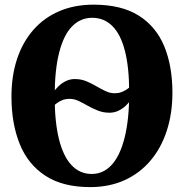

<svg xmlns="http://www.w3.org/2000/svg" viewBox="-20 -772 770 804"><path d="M438.5 -300Q412.5 -300 390.2 -308.8Q368 -317.5 348.2 -328.8Q328.5 -340 309.8 -349Q291 -358 272 -358Q254.5 -358 241.8 -353Q229 -348 219.5 -341Q210 -334 202.5 -327L203.5 -385.5Q213 -399.5 226.2 -412Q239.5 -424.5 256.5 -432.8Q273.5 -441 293.5 -441Q319 -441 341 -432Q363 -423 383 -411.2Q403 -399.5 422 -390.5Q441 -381.5 460.5 -381.5Q475.5 -381.5 488.2 -386.2Q501 -391 511 -397.8Q521 -404.5 527.5 -411V-353.5Q518.5 -340 505 -327.8Q491.5 -315.5 474.8 -307.8Q458 -300 438.5 -300ZM360 11.5Q244 12 170.5 -35.8Q97 -83.5 62.5 -169.2Q28 -255 28 -367.5Q28 -454.5 51.5 -525.2Q75 -596 119.8 -647Q164.5 -698 228.2 -725.2Q292 -752.5 372 -752.5Q488 -752.5 560.8 -706.8Q633.5 -661 667.8 -578.2Q702 -495.5 702 -383.5Q702 -297 678.5 -224.8Q655 -152.5 610.5 -99.8Q566 -47 502.8 -18Q439.5 11 360 11.5ZM364 -43.5Q413 -43.5 448 -82Q483 -120.5 502 -196.2Q521 -272 521 -383Q521 -490 503 -559.5Q485 -629 450.2 -663.2Q415.5 -697.5 366 -697.5Q317 -697.5 281.8 -661.5Q246.5 -625.5 227.8 -552.2Q209 -479 209 -368Q209 -261 227 -189Q245 -117 279.8 -80.2Q314.5 -43.5 364 -43.5Z"/></svg>

Font: Merriweather 48pt ExtraBold
Style: Regular
Weight: 800
Version: Version 2.100